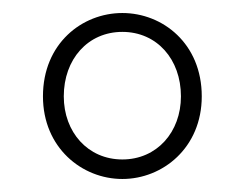

<svg xmlns="http://www.w3.org/2000/svg" viewBox="-20 -773 376 295"><path d="M168 -498C230 -498 290 -546 290 -625C290 -706 230 -753 168 -753C106 -753 46 -706 46 -625C46 -546 106 -498 168 -498ZM168 -528C115 -528 78 -570 78 -625C78 -682 115 -724 168 -724C221 -724 258 -682 258 -625C258 -570 221 -528 168 -528Z"/></svg>

Font: Noto Sans Japanese Thin
Style: Regular
Weight: 100
Designer: Ryoko NISHIZUKA (kana & ideographs); Paul D. Hunt (Latin, Greek & Cyrillic); Wenlong ZHANG (bopomofo); Sandoll Communica
Foundry: Adobe Systems Incorporated
Version: Version 1.000;PS 1;hotconv 1.0.78;makeotf.lib2.5.61930